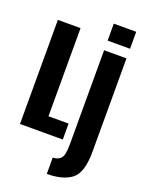

<svg xmlns="http://www.w3.org/2000/svg" viewBox="-181 -855 886 1170"><g transform="rotate(20 262.0 -270.0)"><path d="M18.5 0V-675H165.5V-103.5H296V0ZM276 230V124Q310 124 328.2 103.5Q346.5 83 346.5 17.5V-597.5H491.5V8Q491.5 143.5 436.2 186.8Q381 230 276 230ZM346.5 -770H492V-660H346.5Z"/></g></svg>

Font: Anybody Condensed Regular
Style: Bold
Weight: 700
Width: 3
Designer: Tyler Finck
Foundry: Etcetera Type Company
Version: Version 1.010; ttfautohint (v1.8.3) -l 8 -r 50 -G 200 -x 14 